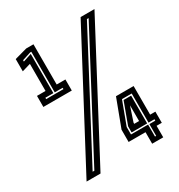

<svg xmlns="http://www.w3.org/2000/svg" viewBox="-167 -812 860 924"><g transform="rotate(-30 263.0 -350.0)"><path d="M45 -415V-476.5H92.5V-627L45 -613V-681L114 -700H154.5V-476.5H203V-415ZM75.5 -441H171.5V-448.5H127.5V-674H121L73 -658.5V-651L120 -666.5V-448.5H75.5ZM45.5 0 416.5 -700H493.5L123 0ZM94.5 -26.5H104L447.5 -676.5H438ZM410 0V-64H316V-132L373.5 -285H471.5V-126H500.5V-64H471.5V0ZM439 -23H445.5V-88.5H478.5V-96.5H445.5V-258.5H391.5L344 -131V-89.5H439ZM351.5 -96.5V-130L396 -251H438V-96.5ZM383 -126H410V-213.5L383 -132.5Z"/></g></svg>

Font: Tourney Expanded Regular
Style: Bold
Weight: 700
Width: 7
Designer: Tyler Finck
Foundry: Etcetera Type Co
Version: Version 1.010; ttfautohint (v1.8.3)